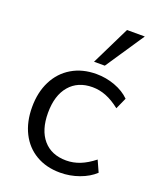

<svg xmlns="http://www.w3.org/2000/svg" viewBox="-144 -859 783 953"><g transform="rotate(20 247.5 -382.5)"><path d="M48 -252Q48 -330 78 -389.5Q108 -449 163.5 -482Q219 -515 293 -515Q344 -515 391.5 -497.5Q439 -480 470 -449L443 -389Q405 -419 369.5 -433Q334 -447 297 -447Q220 -447 176 -395.5Q132 -344 132 -252Q132 -161 175.5 -110.5Q219 -60 297 -60Q334 -60 369.5 -74Q405 -88 443 -118L470 -58Q438 -28 389.5 -10.5Q341 7 289 7Q216 7 161.5 -25Q107 -57 77.5 -115.5Q48 -174 48 -252ZM317 -568H260L360 -772H454Z"/></g></svg>

Font: Muli
Style: Regular
Weight: 400
Designer: Vernon Adams
Foundry: Vernon Adams
Version: Version 2.000